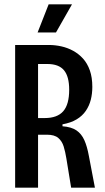

<svg xmlns="http://www.w3.org/2000/svg" viewBox="-20 -868 484 888"><path d="M50 0V-660H206Q235 -660 264 -653.5Q293 -647 318.5 -633Q344 -619 364 -597Q384 -575 395.5 -542.5Q407 -510 407 -466Q407 -435 400 -407Q393 -379 377 -355.5Q361 -332 334.5 -316Q308 -300 269 -293V-284Q310 -281 333.5 -265Q357 -249 370 -220Q383 -191 391 -147L419 0H309L287 -135Q282 -166 274.5 -190.5Q267 -215 249.5 -230Q232 -245 197 -245H156V0ZM156 -322H187Q245 -322 272.5 -353.5Q300 -385 300 -453Q300 -514 276 -543Q252 -572 199 -572H156ZM239 -718H154L205 -848H313Z"/></svg>

Font: Bricolage Grotesque 48pt Condensed Medium
Style: Regular
Weight: 500
Width: 3
Designer: Mathieu Triay
Foundry: Atelier Triay
Version: Version 1.001;gftools[0.9.33.dev8+g029e19f]